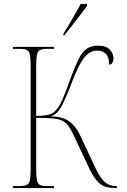

<svg xmlns="http://www.w3.org/2000/svg" viewBox="-20 -951 641 971"><path d="M301 -781Q323 -816 346.5 -856.5Q370 -897 388 -931H420V-921Q407 -904 387 -877Q367 -850 344.5 -822Q322 -794 304 -771H301ZM45 0V-10H77Q103 -10 115.5 -16Q128 -22 131.5 -40.5Q135 -59 135 -98V-616Q135 -654 131.5 -673Q128 -692 116 -698Q104 -704 78 -704H45V-714H253V-704H222Q195 -704 182.5 -698Q170 -692 166.5 -673Q163 -654 163 -616V-365Q203 -365 224 -370.5Q245 -376 256 -386.5Q267 -397 278 -413Q286 -425 301 -460Q316 -495 337 -555Q358 -612 375.5 -648.5Q393 -685 416 -702.5Q439 -720 475 -720Q519 -720 536.5 -699Q554 -678 554 -657Q554 -645 549 -635Q544 -625 532 -624Q532 -662 515.5 -678.5Q499 -695 470 -695Q435 -695 407 -661Q379 -627 344 -536Q318 -466 293.5 -418Q269 -370 235 -363Q298 -361 330 -337.5Q362 -314 383 -271L465 -97Q490 -45 513.5 -27.5Q537 -10 565 -10H571V0H564Q541 0 520 -4.5Q499 -9 477.5 -29Q456 -49 434 -94L352 -268Q338 -298 325 -315.5Q312 -333 292.5 -341.5Q273 -350 242.5 -352.5Q212 -355 163 -355V-99Q163 -60 166.5 -41Q170 -22 181.5 -16Q193 -10 217 -10H253V0Z"/></svg>

Font: Noto Serif Display SemiCondensed Thin
Style: Regular
Weight: 100
Width: 4
Designer: Monotype Design Team
Foundry: Monotype Imaging Inc.
Version: Version 2.009